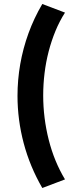

<svg xmlns="http://www.w3.org/2000/svg" viewBox="-20 -825 394 960"><path d="M191.5 115Q129.5 8 98.5 -109Q67.5 -226 67.5 -346Q67.5 -425.5 81.2 -504.2Q95 -583 122.5 -658.8Q150 -734.5 191.5 -805L305 -762Q277.5 -719 257.2 -669.8Q237 -620.5 223.2 -567.5Q209.5 -514.5 202.8 -459.2Q196 -404 196 -348Q196 -235.5 223.5 -126.5Q251 -17.5 305 72Z"/></svg>

Font: Geologica Roman SemiBold
Style: Regular
Weight: 600
Designer: Sindre Bremnes, Frode Helland
Foundry: Monokrom Skriftforlag AS
Version: Version 1.010;gftools[0.9.28]